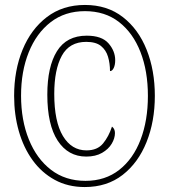

<svg xmlns="http://www.w3.org/2000/svg" viewBox="-20 -745 682 775"><path d="M322 10Q254 10 201 -19Q148 -48 111.5 -98.5Q75 -149 56 -215.5Q37 -282 37 -358Q37 -461 71 -544Q105 -627 169 -676Q233 -725 323 -725Q413 -725 476 -676Q539 -627 572 -544Q605 -461 605 -358Q605 -255 571.5 -171.5Q538 -88 475 -39Q412 10 322 10ZM325 -15Q405 -15 461.5 -59.5Q518 -104 547.5 -181.5Q577 -259 577 -358Q577 -458 547 -535Q517 -612 460.5 -656Q404 -700 323 -700Q242 -700 184.5 -655.5Q127 -611 96 -534Q65 -457 65 -359Q65 -260 96.5 -182Q128 -104 186 -59.5Q244 -15 325 -15ZM328 -113Q255 -113 213 -177Q171 -241 171 -363Q171 -476 210 -538.5Q249 -601 330 -601Q391 -601 418 -570Q445 -539 445 -502Q445 -483 439 -470.5Q433 -458 424 -458Q424 -489 416 -516Q408 -543 387.5 -559.5Q367 -576 328 -576Q260 -576 229.5 -520Q199 -464 199 -366Q199 -254 234 -196Q269 -138 329 -138Q373 -138 396 -166Q419 -194 432 -234Q444 -225 444 -208Q444 -187 431 -165Q418 -143 392 -128Q366 -113 328 -113Z"/></svg>

Font: Noto Serif Tamil ExtraCondensed Thin
Style: Italic
Weight: 100
Width: 2
Italic angle: -12°
Designer: Indian Type Foundry, Tom Grace, and the Monotype Design Team
Foundry: Monotype Imaging Inc.
Version: Version 2.003; ttfautohint (v1.8.4.7-5d5b)